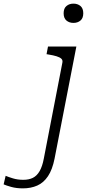

<svg xmlns="http://www.w3.org/2000/svg" viewBox="-179 -793 498 1056"><path d="M225 -667Q202 -667 186.5 -680Q171 -693 171 -720Q171 -747 186.5 -760Q202 -773 225 -773Q248 -773 263.5 -760Q279 -747 279 -720Q279 -693 263.5 -680Q248 -667 225 -667ZM-159 221 -148 174Q-134 180 -108 188Q-82 196 -51 196Q-20 196 2 185Q24 174 39 148Q54 122 62 79L164 -448Q167 -462 158.5 -470Q150 -478 132 -483.5Q114 -489 89 -493L77 -495L85 -537H241L121 80Q109 140 85 176Q61 212 26 227.5Q-9 243 -53 243Q-89 243 -117.5 235Q-146 227 -159 221Z"/></svg>

Font: Roboto Serif 20pt ExtraLight
Style: Italic
Weight: 250
Italic angle: -10°
Version: Version 1.007